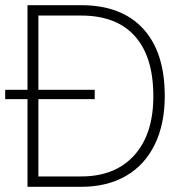

<svg xmlns="http://www.w3.org/2000/svg" viewBox="-20 -720 712 740"><path d="M615 -350Q615 -242 576.5 -163Q538 -84 465.5 -42Q393 0 293 0H86V-338H0V-374H86V-700H293Q448 -700 531.5 -609.5Q615 -519 615 -350ZM571 -349Q571 -501 500 -580.5Q429 -660 293 -660H128V-374H345V-338H128V-40H293Q424 -40 497.5 -121.5Q571 -203 571 -349Z"/></svg>

Font: Krub ExtraLight
Style: Regular
Weight: 275
Designer: Ekaluck Peanpanawate
Foundry: Cadson Demak Co.,Ltd.
Version: Version 1.000; ttfautohint (v1.6)